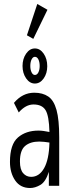

<svg xmlns="http://www.w3.org/2000/svg" viewBox="-20 -932 353 963"><path d="M131 11Q82 11 56 -27Q30 -65 30 -120Q30 -208 70 -242.5Q110 -277 173 -277Q186 -277 199.5 -275Q213 -273 228 -270Q226 -351 208.5 -379.5Q191 -408 148 -408Q109 -408 74 -368L50 -416Q93 -467 152 -467Q194 -467 222 -448Q250 -429 263.5 -380.5Q277 -332 277 -243V0H225V-70Q209 -20 182.5 -4.5Q156 11 131 11ZM80 -122Q80 -82 96 -63.5Q112 -45 136 -45Q177 -45 201.5 -89Q226 -133 228 -217Q215 -219 202 -220.5Q189 -222 177 -222Q132 -222 106 -200Q80 -178 80 -122ZM155 -513Q129 -513 111 -539Q93 -565 93 -601Q93 -637 111 -663Q129 -689 155 -689Q181 -689 199 -663Q217 -637 217 -600Q217 -564 199 -538.5Q181 -513 155 -513ZM155 -556Q166 -556 172.5 -569Q179 -582 179 -601Q179 -621 172.5 -634Q166 -647 155 -647Q145 -647 138.5 -634Q132 -621 132 -601Q132 -582 138.5 -569Q145 -556 155 -556ZM147 -737 115 -755 167 -912 218 -883Z"/></svg>

Font: Inconsolata ExtraCondensed Thin
Style: Regular
Weight: 100
Width: 2
Monospace: yes
Designer: Raph Levien, Cyreal, Brenton Simpson
Foundry: Raph Levien, Cyreal, Google
Version: Version 3.100; ttfautohint (v1.8.4.7-5d5b)